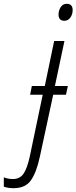

<svg xmlns="http://www.w3.org/2000/svg" viewBox="-153 -747 401 1007"><path d="M228 -694Q228 -727 197 -727Q176 -727 165 -709Q154 -691 154 -671Q154 -638 185 -638Q204 -638 216 -655Q228 -672 228 -694ZM56 75 126 -250H193L203 -296H135L185 -532H131L82 -296H14L5 -250H71L4 70Q-10 136 -29.5 164Q-49 192 -85 192Q-112 192 -133 183V232Q-111 240 -82 240Q-19 240 10 197.5Q39 155 56 75Z"/></svg>

Font: Noto Sans UI SemiCondensed Light
Style: Italic
Weight: 300
Width: 4
Designer: Monotype Design Team
Foundry: Monotype Imaging Inc.
Version: 1.001